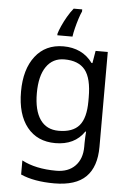

<svg xmlns="http://www.w3.org/2000/svg" viewBox="-64 -813 744 1099"><g transform="rotate(5 307.5 -263.0)"><path d="M275 -546Q328 -546 370.5 -526Q413 -506 443 -465H448L460 -536H530V9Q530 124 471.5 182Q413 240 290 240Q232 240 183.5 231.5Q135 223 97 206V125Q176 167 295 167Q364 167 403.5 126.5Q443 86 443 16V-5Q443 -17 444 -39.5Q445 -62 446 -71H442Q414 -30 372.5 -10Q331 10 276 10Q172 10 113.5 -63Q55 -136 55 -267Q55 -395 113.5 -470.5Q172 -546 275 -546ZM287 -472Q220 -472 183 -418.5Q146 -365 146 -266Q146 -167 182.5 -114.5Q219 -62 289 -62Q370 -62 407 -105.5Q444 -149 444 -246V-267Q444 -377 406 -424.5Q368 -472 287 -472ZM363 -754Q355 -737 346.5 -710.5Q338 -684 331 -656Q324 -628 321 -606H234V-615Q239 -633 251 -660Q263 -687 279.5 -715.5Q296 -744 314 -766H363Z"/></g></svg>

Font: Noto Sans NKo Unjoined
Style: Regular
Weight: 400
Designer: Monotype Design Team
Foundry: Monotype Imaging Inc.
Version: Version 2.004